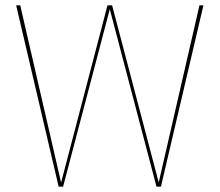

<svg xmlns="http://www.w3.org/2000/svg" viewBox="-20 -701 825 721"><path d="M743.9 -680.9H729L576 -15.9L401 -680.9H383.6L209.4 -15.3L56 -680.9H40.7L200.3 0H216.9L392.3 -666.4L567.7 0H584.3Z"/></svg>

Font: Fira Sans Hair
Style: Regular
Weight: 100
Designer: bBox Type GmbH & Carrois Corporate GbR & Edenspiekermann AG
Foundry: bBox Type GmbH & Carrois Corporate GbR & Edenspiekermann AG
Version: Version 4.300;PS 004.300;hotconv 1.0.88;makeotf.lib2.5.64775